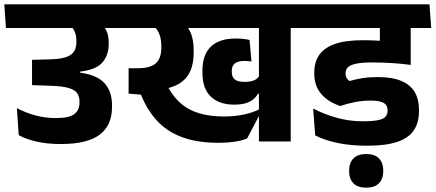

<svg xmlns="http://www.w3.org/2000/svg" viewBox="-44 -661 2035 897"><path d="M-16.2 -530.3H547.5L539.7 -640.8H-23.9ZM424.6 -553.1H270.1Q293.8 -536.3 303.3 -516.8Q312.8 -497.2 312.8 -469.8V-465Q312.8 -444.6 306.7 -429.8Q300.6 -415.1 286.8 -405.2Q273 -395.3 249.3 -389.9Q225.6 -384.6 190.2 -383.7L105.7 -381.5V-263.3L192.4 -260.3Q248.6 -258.4 277.6 -249.7Q306.7 -240.9 317.1 -225Q327.4 -209.1 327.4 -185.9V-181Q327.4 -146.6 303.2 -128Q279 -109.4 216.7 -109.4Q166.8 -109.4 121 -121.9Q75.2 -134.4 34.8 -155.7L43.6 -29.4Q79.4 -10.1 128.4 0.9Q177.3 11.9 240.8 11.9Q363.9 11.9 421.7 -31.9Q479.4 -75.6 479.4 -160.8V-169Q479.4 -233.4 444.6 -272.1Q409.8 -310.8 330.2 -321.6V-326.3Q406.7 -335.8 435.3 -370.1Q463.9 -404.4 463.9 -456.1V-461.7Q463.9 -491.5 454.6 -514.3Q445.3 -537 424.6 -553.1Z M1314.2 -568H1165.7V0H1314.2ZM1134.9 -530.3H1404L1396.2 -640.8H1127.1ZM514.4 -530.3H1353.8L1346.1 -640.8H506.7ZM860.8 -427.1Q860.8 -468.8 849.8 -500.2Q838.7 -531.6 814.6 -552.1H659Q685.5 -534.3 697.6 -508.3Q709.7 -482.2 709.7 -446.8V-438Q709.7 -388.5 684.1 -365.4Q658.6 -342.2 599 -342.2H556.8L612.7 -236.6L654.9 -237.8Q727.9 -240.6 773.2 -260.1Q818.6 -279.7 839.7 -318.3Q860.8 -356.9 860.8 -416.2ZM1110.4 -13.9 1173.7 -134.1V-153.6Q1140.5 -135.5 1096.1 -126.1Q1051.7 -116.7 1004.1 -116.8Q937.2 -116.8 888.4 -131.3Q839.6 -145.7 805.2 -174Q770.9 -202.4 746.8 -244L732.7 -268.9L556.8 -342.2V-223.5L614.3 -218.8L624.2 -196.8Q654.4 -130.4 701.2 -85.2Q747.9 -39.9 816 -16.9Q884 6.2 978.2 6.2Q1015.9 6.2 1050.2 1.4Q1084.4 -3.5 1110.4 -13.9ZM1050.7 -172.1Q1095.1 -172.1 1122.1 -185.8Q1149 -199.5 1160.9 -223.3H1175.9L1170.1 -312.6Q1163.2 -295.5 1146 -287Q1128.8 -278.5 1099.5 -278.5Q1067.3 -278.5 1053.1 -289.6Q1038.8 -300.6 1038.8 -325.6V-329.7Q1038.8 -353.3 1053.5 -364.8Q1068.2 -376.3 1097.8 -376.3Q1106.5 -376.3 1114.4 -375.6Q1122.3 -374.8 1130.8 -373.7L1121.9 -474.2Q1106.8 -477.8 1091.7 -479.4Q1076.5 -481 1057.3 -481Q979.8 -481 940.8 -442.9Q901.7 -404.9 901.7 -330.7V-322Q901.7 -246.6 941.1 -209.4Q980.5 -172.1 1050.7 -172.1Z M1691.8 -530.3H1960.4L1952.7 -640.8H1683.7ZM1874.6 -568H1731V-467.6L1874.6 -467.5ZM1970.6 -530.3 1962.5 -640.8H1358.2L1365.9 -530.3ZM1730.7 -564.6V-391.2Q1740.2 -389 1760.1 -384.9Q1780 -380.8 1802.9 -375.9Q1825.8 -371 1845.5 -366.8Q1865.3 -362.5 1874.7 -360.7V-564.6ZM1419.1 -154 1428.4 -28.4Q1475.7 -4.6 1536.5 7.6Q1597.3 19.8 1670.8 19.8Q1761.1 19.8 1814.3 1Q1867.4 -17.8 1890.5 -53.9Q1913.5 -90 1913.5 -141.8V-148Q1913.5 -196.1 1893.9 -230.2Q1874.2 -264.4 1831.8 -282.6Q1789.4 -300.9 1720.5 -300.9Q1681.9 -300.9 1651 -296.1Q1620.1 -291.3 1588.5 -282.5Q1579.9 -288.9 1575.1 -297.4Q1570.3 -306 1570.3 -317V-319.2Q1570.3 -335 1581 -346.2Q1591.7 -357.3 1619.1 -363.3Q1646.5 -369.3 1696.5 -369.3Q1743.2 -369.3 1786.7 -366.4Q1830.3 -363.6 1874.7 -357.8V-452.1Q1819.1 -462 1765.3 -467.6Q1711.4 -473.1 1651.4 -473.1Q1569.1 -473.1 1519.2 -455.1Q1469.3 -437.1 1446.7 -403.4Q1424.2 -369.6 1424.2 -322.1V-317.6Q1424.2 -261.5 1455.5 -223.5Q1486.9 -185.6 1545.4 -165.7Q1580 -177.4 1614.7 -184.2Q1649.4 -191 1687.9 -191Q1718.9 -191 1736 -185.5Q1753.1 -180.1 1759.9 -169.9Q1766.7 -159.7 1766.7 -145.5V-143.6Q1766.7 -126.5 1757.1 -115.7Q1747.5 -104.8 1722.1 -99.6Q1696.7 -94.4 1649.1 -94.4Q1589.1 -94.4 1530.5 -110.4Q1471.9 -126.3 1419.1 -154ZM1666.9 215.8Q1706.3 215.8 1726.4 195.3Q1746.5 174.7 1746.5 139.2Q1746.5 138.7 1746.5 137.6Q1746.5 136.4 1746.5 135.6Q1746.5 100.3 1726.6 79.4Q1706.7 58.5 1666.9 58.5Q1627.3 58.5 1607.2 79.2Q1587.1 99.9 1587.1 135.6Q1587.1 136.1 1587.1 137.4Q1587.1 138.7 1587.1 139.2Q1587.1 174.7 1607.2 195.3Q1627.3 215.8 1666.9 215.8Z"/></svg>

Font: Anek Devanagari Medium
Style: Regular
Weight: 500
Designer: Kailash Malviya (Devanagari) & Yesha Goshar (Latin)
Foundry: Ek Type
Version: Version 1.003